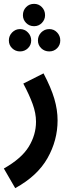

<svg xmlns="http://www.w3.org/2000/svg" viewBox="-56 -747 386 997"><path d="M23 230 -36 128Q56 76 93.5 14.5Q131 -47 131 -115Q131 -159 113.5 -207Q96 -255 65 -313L170 -366Q209 -292 226 -234.5Q243 -177 243 -122Q243 -18 190.5 74.5Q138 167 23 230ZM121 -611Q96 -611 79.5 -628Q63 -645 63 -668Q63 -693 79.5 -710Q96 -727 121 -727Q145 -727 161.5 -710Q178 -693 178 -668Q178 -645 161.5 -628Q145 -611 121 -611ZM48 -480Q24 -480 7 -496.5Q-10 -513 -10 -537Q-10 -561 7 -578.5Q24 -596 48 -596Q72 -596 89 -578.5Q106 -561 106 -537Q106 -513 89 -496.5Q72 -480 48 -480ZM200 -480Q175 -480 158 -496.5Q141 -513 141 -537Q141 -561 158 -578.5Q175 -596 200 -596Q224 -596 240.5 -578.5Q257 -561 257 -537Q257 -513 240.5 -496.5Q224 -480 200 -480Z"/></svg>

Font: Noto Sans Arabic ExtCond SemBd
Style: Regular
Weight: 600
Width: 2
Designer: Monotype Design Team, Nadine Chahine, Nizar Qandah and Khaled Hosny
Foundry: Monotype Imaging Inc.
Version: Version 2.012; ttfautohint (v1.8.4.7-5d5b)